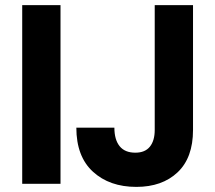

<svg xmlns="http://www.w3.org/2000/svg" viewBox="-20 -720 843 752"><path d="M67 0V-700H217V0ZM514 12Q409 12 344 -47.5Q279 -107 279 -220H428Q428 -173 448.5 -147.5Q469 -122 510 -122Q548 -122 567 -145.5Q586 -169 586 -211V-700H736V-211Q736 -102 675.5 -45Q615 12 514 12Z"/></svg>

Font: DM Sans Black
Style: Regular
Weight: 900
Designer: Colophon Foundry, Jonny Pinhorn
Foundry: Colophon Foundry
Version: Version 4.004; ttfautohint (v1.8.4.7-5d5b)